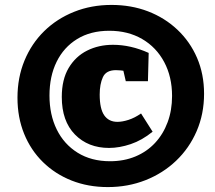

<svg xmlns="http://www.w3.org/2000/svg" viewBox="-20 -745 872 780"><path d="M423 -144Q338 -144 284.5 -198.5Q231 -253 231 -351Q231 -422 259 -469Q287 -516 334 -539.5Q381 -563 439 -563Q511 -563 584 -530L581 -415H491L480 -463L486 -457Q482 -458 470.5 -459Q459 -460 451 -460Q411 -460 398 -431.5Q385 -403 385 -361Q385 -303 403.5 -276.5Q422 -250 457 -250Q477 -250 502 -258Q527 -266 553 -284L600 -210Q557 -175 511 -159.5Q465 -144 423 -144ZM418 15Q338 15 271 -11.5Q204 -38 154.5 -86.5Q105 -135 78 -201.5Q51 -268 51 -348Q51 -430 79.5 -499Q108 -568 159.5 -618.5Q211 -669 281 -697Q351 -725 433 -725Q513 -725 581 -699Q649 -673 700.5 -624.5Q752 -576 780.5 -510Q809 -444 809 -364Q809 -282 779 -212.5Q749 -143 695.5 -92Q642 -41 571 -13Q500 15 418 15ZM427 -90Q484 -90 530.5 -109.5Q577 -129 610 -164.5Q643 -200 661 -248.5Q679 -297 679 -355Q679 -433 647 -493Q615 -553 557.5 -586.5Q500 -620 424 -620Q348 -620 293.5 -586.5Q239 -553 210 -494Q181 -435 181 -357Q181 -279 210.5 -219Q240 -159 295.5 -124.5Q351 -90 427 -90Z"/></svg>

Font: Bitter Thin Black
Style: Italic
Weight: 900
Italic angle: -9°
Version: Version 3.020